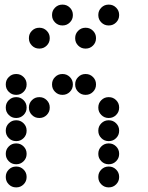

<svg xmlns="http://www.w3.org/2000/svg" viewBox="-20 -815 640 830"><path d="M249 -795Q231 -795 218 -782Q205 -769 205 -751V-749Q205 -731 218 -718Q231 -705 249 -705H251Q269 -705 282 -718Q295 -731 295 -749V-751Q295 -769 282 -782Q269 -795 251 -795ZM449 -795Q431 -795 418 -782Q405 -769 405 -751V-749Q405 -731 418 -718Q431 -705 449 -705H451Q469 -705 482 -718Q495 -731 495 -749V-751Q495 -769 482 -782Q469 -795 451 -795ZM149 -695Q131 -695 118 -682Q105 -669 105 -651V-649Q105 -631 118 -618Q131 -605 149 -605H151Q169 -605 182 -618Q195 -631 195 -649V-651Q195 -669 182 -682Q169 -695 151 -695ZM349 -695Q331 -695 318 -682Q305 -669 305 -651V-649Q305 -631 318 -618Q331 -605 349 -605H351Q369 -605 382 -618Q395 -631 395 -649V-651Q395 -669 382 -682Q369 -695 351 -695ZM49 -495Q31 -495 18 -482Q5 -469 5 -451V-449Q5 -431 18 -418Q31 -405 49 -405H51Q69 -405 82 -418Q95 -431 95 -449V-451Q95 -469 82 -482Q69 -495 51 -495ZM249 -495Q231 -495 218 -482Q205 -469 205 -451V-449Q205 -431 218 -418Q231 -405 249 -405H251Q269 -405 282 -418Q295 -431 295 -449V-451Q295 -469 282 -482Q269 -495 251 -495ZM349 -495Q331 -495 318 -482Q305 -469 305 -451V-449Q305 -431 318 -418Q331 -405 349 -405H351Q369 -405 382 -418Q395 -431 395 -449V-451Q395 -469 382 -482Q369 -495 351 -495ZM49 -395Q31 -395 18 -382Q5 -369 5 -351V-349Q5 -331 18 -318Q31 -305 49 -305H51Q69 -305 82 -318Q95 -331 95 -349V-351Q95 -369 82 -382Q69 -395 51 -395ZM149 -395Q131 -395 118 -382Q105 -369 105 -351V-349Q105 -331 118 -318Q131 -305 149 -305H151Q169 -305 182 -318Q195 -331 195 -349V-351Q195 -369 182 -382Q169 -395 151 -395ZM449 -395Q431 -395 418 -382Q405 -369 405 -351V-349Q405 -331 418 -318Q431 -305 449 -305H451Q469 -305 482 -318Q495 -331 495 -349V-351Q495 -369 482 -382Q469 -395 451 -395ZM49 -295Q31 -295 18 -282Q5 -269 5 -251V-249Q5 -231 18 -218Q31 -205 49 -205H51Q69 -205 82 -218Q95 -231 95 -249V-251Q95 -269 82 -282Q69 -295 51 -295ZM449 -295Q431 -295 418 -282Q405 -269 405 -251V-249Q405 -231 418 -218Q431 -205 449 -205H451Q469 -205 482 -218Q495 -231 495 -249V-251Q495 -269 482 -282Q469 -295 451 -295ZM49 -195Q31 -195 18 -182Q5 -169 5 -151V-149Q5 -131 18 -118Q31 -105 49 -105H51Q69 -105 82 -118Q95 -131 95 -149V-151Q95 -169 82 -182Q69 -195 51 -195ZM449 -195Q431 -195 418 -182Q405 -169 405 -151V-149Q405 -131 418 -118Q431 -105 449 -105H451Q469 -105 482 -118Q495 -131 495 -149V-151Q495 -169 482 -182Q469 -195 451 -195ZM49 -95Q31 -95 18 -82Q5 -69 5 -51V-49Q5 -31 18 -18Q31 -5 49 -5H51Q69 -5 82 -18Q95 -31 95 -49V-51Q95 -69 82 -82Q69 -95 51 -95ZM449 -95Q431 -95 418 -82Q405 -69 405 -51V-49Q405 -31 418 -18Q431 -5 449 -5H451Q469 -5 482 -18Q495 -31 495 -49V-51Q495 -69 482 -82Q469 -95 451 -95Z"/></svg>

Font: Doto Black Rounded Black
Style: Regular
Weight: 900
Monospace: yes
Version: Version 1.000